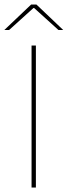

<svg xmlns="http://www.w3.org/2000/svg" viewBox="-48 -844 304 864"><path d="M113.5 0H94V-639H113.5ZM92 -823.5H116L236 -709.5V-709H215L105.5 -808H102.5L-7 -709H-28V-709.5Z"/></svg>

Font: Anek Gujarati Medium Thin
Style: Regular
Weight: 250
Version: Version 1.003